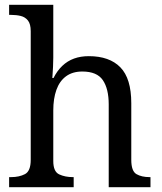

<svg xmlns="http://www.w3.org/2000/svg" viewBox="-20 -780 675 800"><path d="M18 0V-42H26Q60 -42 84 -54.5Q108 -67 108 -114V-650Q108 -680 96.5 -694.5Q85 -709 66.5 -713.5Q48 -718 26 -718H18V-760H202V-540Q202 -522 201 -502.5Q200 -483 199 -469Q198 -455 198 -455H203Q218 -485 239.5 -505.5Q261 -526 288.5 -536Q316 -546 350 -546Q436 -546 481.5 -499.5Q527 -453 527 -350V-114Q527 -67 548.5 -54.5Q570 -42 604 -42H607V0H433V-345Q433 -410 408.5 -446Q384 -482 323 -482Q282 -482 255 -462Q228 -442 215 -405.5Q202 -369 202 -320V-109Q202 -65 226.5 -53.5Q251 -42 284 -42H287V0Z"/></svg>

Font: Noto Naskh Arabic UI
Style: Regular
Weight: 400
Designer: Monotype Design Team, David Williams, Mohamad Dakak and Nizar Qandah
Foundry: Monotype Imaging Inc.
Version: Version 2.014